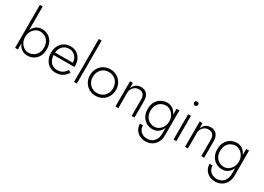

<svg xmlns="http://www.w3.org/2000/svg" viewBox="-9 -1684 3884 2820"><g transform="rotate(30 1933.5 -273.5)"><path d="M137 -754H89V-26H137ZM504 -240Q504 -310 476.5 -360Q449 -410 402 -437Q355 -464 297 -464Q243 -464 202 -435Q161 -406 138 -355.5Q115 -305 115 -240Q115 -177 138 -126Q161 -75 202 -45.5Q243 -16 297 -16Q355 -16 402 -43Q449 -70 476.5 -120.5Q504 -171 504 -240ZM456 -240Q456 -184 433.5 -144Q411 -104 373.5 -83Q336 -62 290 -62Q251 -62 215.5 -85.5Q180 -109 158.5 -149Q137 -189 137 -240Q137 -292 158.5 -332Q180 -372 215.5 -395.5Q251 -419 290 -419Q336 -419 373.5 -398Q411 -377 433.5 -336.5Q456 -296 456 -240Z M780 -6Q845 -6 893 -32.5Q941 -59 977 -115L938 -140Q909 -95 872 -73.5Q835 -52 786 -52Q739 -52 704 -74.5Q669 -97 650 -138Q631 -179 631 -234Q631 -288 650.5 -327.5Q670 -367 705 -389Q740 -411 788 -411Q829 -411 861.5 -391.5Q894 -372 913 -337.5Q932 -303 932 -259Q932 -251 930 -243.5Q928 -236 926 -231L946 -260H612V-218H983Q984 -223 984.5 -229.5Q985 -236 985 -241Q985 -304 960 -352Q935 -400 890.5 -427Q846 -454 788 -454Q727 -454 680.5 -425.5Q634 -397 607.5 -346.5Q581 -296 581 -231Q581 -166 607 -115Q633 -64 677.5 -35Q722 -6 780 -6Z M1089 -754V-26H1137V-754Z M1242 -230Q1242 -166 1271 -115Q1300 -64 1349.5 -35Q1399 -6 1462 -6Q1525 -6 1574.5 -35Q1624 -64 1653 -115Q1682 -166 1682 -230Q1682 -295 1653 -345.5Q1624 -396 1574.5 -425Q1525 -454 1462 -454Q1399 -454 1349.5 -425Q1300 -396 1271 -345.5Q1242 -295 1242 -230ZM1291 -230Q1291 -282 1313.5 -322.5Q1336 -363 1374.5 -385.5Q1413 -408 1462 -408Q1511 -408 1549.5 -385.5Q1588 -363 1610.5 -322Q1633 -281 1633 -230Q1633 -178 1610.5 -137.5Q1588 -97 1549.5 -74.5Q1511 -52 1462 -52Q1413 -52 1374.5 -74.5Q1336 -97 1313.5 -137.5Q1291 -178 1291 -230Z M2072 -292V-16H2120V-298Q2120 -369 2084.5 -411.5Q2049 -454 1982 -454Q1935 -454 1899 -428Q1863 -402 1845 -355V-445H1797V-16H1845V-277Q1845 -314 1861.5 -344Q1878 -374 1906.5 -391.5Q1935 -409 1971 -409Q2023 -409 2047.5 -378Q2072 -347 2072 -292Z M2234 20Q2234 75 2259.5 117.5Q2285 160 2330 183.5Q2375 207 2434 207Q2488 207 2534.5 181.5Q2581 156 2610 106Q2639 56 2639 -17V-437H2591V-17Q2591 44 2568 84Q2545 124 2509.5 142.5Q2474 161 2434 161Q2389 161 2355 142.5Q2321 124 2302.5 92Q2284 60 2284 20ZM2224 -223Q2224 -154 2252 -103.5Q2280 -53 2327 -26Q2374 1 2431 1Q2487 1 2527 -28Q2567 -57 2590 -108Q2613 -159 2613 -223Q2613 -287 2590 -337.5Q2567 -388 2527 -417.5Q2487 -447 2431 -447Q2374 -447 2327 -420Q2280 -393 2252 -343Q2224 -293 2224 -223ZM2273 -223Q2273 -279 2295 -319Q2317 -359 2355 -380Q2393 -401 2438 -401Q2467 -401 2494.5 -387.5Q2522 -374 2544 -349.5Q2566 -325 2578.5 -293.5Q2591 -262 2591 -225Q2591 -172 2569.5 -131.5Q2548 -91 2513 -67.5Q2478 -44 2438 -44Q2393 -44 2355 -65Q2317 -86 2295 -126.5Q2273 -167 2273 -223Z M2767 -647Q2767 -633 2777.5 -622.5Q2788 -612 2802 -612Q2817 -612 2827 -622.5Q2837 -633 2837 -647Q2837 -662 2827 -671.5Q2817 -681 2802 -681Q2788 -681 2777.5 -671.5Q2767 -662 2767 -647ZM2778 -453V-24H2826V-453Z M3253 -292V-16H3301V-298Q3301 -369 3265.5 -411.5Q3230 -454 3163 -454Q3116 -454 3080 -428Q3044 -402 3026 -355V-445H2978V-16H3026V-277Q3026 -314 3042.5 -344Q3059 -374 3087.5 -391.5Q3116 -409 3152 -409Q3204 -409 3228.5 -378Q3253 -347 3253 -292Z M3415 20Q3415 75 3440.5 117.5Q3466 160 3511 183.5Q3556 207 3615 207Q3669 207 3715.5 181.5Q3762 156 3791 106Q3820 56 3820 -17V-437H3772V-17Q3772 44 3749 84Q3726 124 3690.5 142.5Q3655 161 3615 161Q3570 161 3536 142.5Q3502 124 3483.5 92Q3465 60 3465 20ZM3405 -223Q3405 -154 3433 -103.5Q3461 -53 3508 -26Q3555 1 3612 1Q3668 1 3708 -28Q3748 -57 3771 -108Q3794 -159 3794 -223Q3794 -287 3771 -337.5Q3748 -388 3708 -417.5Q3668 -447 3612 -447Q3555 -447 3508 -420Q3461 -393 3433 -343Q3405 -293 3405 -223ZM3454 -223Q3454 -279 3476 -319Q3498 -359 3536 -380Q3574 -401 3619 -401Q3648 -401 3675.5 -387.5Q3703 -374 3725 -349.5Q3747 -325 3759.5 -293.5Q3772 -262 3772 -225Q3772 -172 3750.5 -131.5Q3729 -91 3694 -67.5Q3659 -44 3619 -44Q3574 -44 3536 -65Q3498 -86 3476 -126.5Q3454 -167 3454 -223Z"/></g></svg>

Font: SpinnyJost
Style: Regular
Weight: 300
Version: Version 3.710